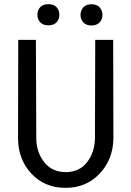

<svg xmlns="http://www.w3.org/2000/svg" viewBox="-20 -905 640 935"><path d="M67.9 -229.5 68.8 -710.9H154.8L156.7 -229.5Q157.7 -162.6 195.8 -114.7Q233.9 -66.9 299.8 -66.9Q366.2 -66.9 403.3 -114.3Q440.4 -161.6 442.4 -229.5L443.8 -710.9H531.2L532.2 -229.5Q530.3 -127.9 464.8 -59.1Q399.9 9.8 298.8 9.8Q197.8 9.8 133.3 -59.1Q68.8 -127.9 67.9 -229.5ZM385.7 -869.1Q399.4 -884.3 425.3 -884.3Q451.7 -884.3 465.3 -869.1Q479 -853.5 479 -832Q479 -810.5 465.3 -795.9Q451.7 -781.2 425.3 -780.8Q399.4 -781.2 385.7 -795.9Q372.1 -810.5 372.1 -832Q372.1 -853.5 385.7 -869.1ZM162.1 -833Q162.1 -855.5 175.8 -870.1Q189.5 -884.8 215.3 -884.8Q241.7 -884.8 255.4 -870.1Q269 -855.5 269 -833Q269 -811 255.4 -796.4Q241.7 -781.7 215.3 -781.7Q189.5 -781.7 175.8 -796.4Q162.1 -811 162.1 -833Z"/></svg>

Font: RobotoMono-Regular
Style: Regular
Weight: 400
Designer: Google
Version: Version 2.000985; 2015; ttfautohint (v1.3)